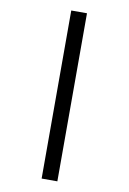

<svg xmlns="http://www.w3.org/2000/svg" viewBox="-107 -862 765 1142"><g transform="rotate(10 275.5 -291.5)"><path d="M228 -799V216H323V-799Z"/></g></svg>

Font: Noto Sans Sinhala UI ExtraCondensed SemiBold
Style: Regular
Weight: 600
Width: 2
Designer: Jelle Bosma - Monotype Design Team
Foundry: Monotype Imaging Inc.
Version: Version 2.006